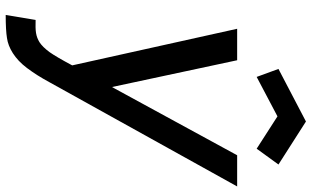

<svg xmlns="http://www.w3.org/2000/svg" viewBox="-230 -614 1094 674"><g transform="rotate(90 317.0 -277.0)"><path d="M388.5 -704 250 -631 222 -707.5 406.5 -804 557.5 -707.5 502 -631ZM634.5 -562.5 270 94Q256.5 119 243.8 139Q231 159 218.8 175.2Q206.5 191.5 193.5 203.8Q180.5 216 166.5 225Q139.5 242 113.5 245.5Q86.5 250 32.5 250L50 145Q64.5 145.5 75.5 145.2Q86.5 145 95.8 143.5Q105 142 112.8 139Q120.5 136 128 131.5Q145 120.5 163 96Q180 72 209.5 16.5L81 -562.5H191.5L285.5 -123L525 -562.5Z"/></g></svg>

Font: Russisch Sans SemiBold
Style: Italic
Weight: 600
Width: 4
Italic angle: -10°
Designer: Michael Sharanda (font) & Cristiano Sobral (main changes)
Foundry: Michael Sharanda
Version: Version 2.00;September 8, 2020;FontCreator 13.0.0.2681 64-bi